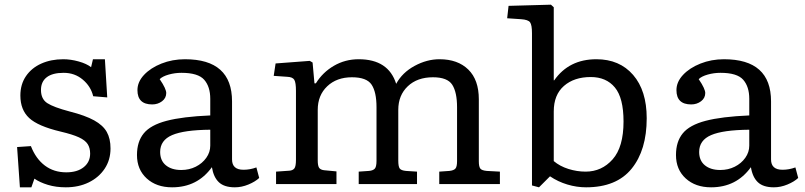

<svg xmlns="http://www.w3.org/2000/svg" viewBox="-20 -786 3439 820"><path d="M65 14 53 -158 112 -162Q133 -108 171.5 -79Q210 -50 263 -50Q310 -50 337.5 -72Q365 -94 365 -130Q365 -154 354.5 -170.5Q344 -187 317 -199.5Q290 -212 239 -224Q142 -247 104.5 -282Q67 -317 67 -378Q67 -426 91 -461Q115 -496 156.5 -514.5Q198 -533 250 -533Q282 -533 316 -523.5Q350 -514 369 -499L377 -533H428L438 -370L378 -375Q368 -417 333.5 -446Q299 -475 252 -475Q204 -475 179.5 -456Q155 -437 155 -402Q155 -363 182 -345.5Q209 -328 277 -310Q344 -293 382 -272Q420 -251 436 -222.5Q452 -194 452 -152Q452 -103 427 -65.5Q402 -28 359 -7Q316 14 261 14Q219 14 184.5 3.5Q150 -7 127 -23L114 14Z M715 14Q648 14 606.5 -24Q565 -62 565 -124Q565 -181 594 -216.5Q623 -252 691.5 -270Q760 -288 878 -293V-364Q878 -416 852 -445.5Q826 -475 755 -475Q727 -475 700.5 -467.5Q674 -460 662 -448Q677 -426 683.5 -411.5Q690 -397 690 -389Q690 -367 672 -353.5Q654 -340 630 -340Q567 -340 567 -401Q567 -436 595 -466Q623 -496 669.5 -514.5Q716 -533 770 -533Q971 -533 971 -353V-105Q971 -61 1020 -61Q1048 -61 1075 -71L1087 -26Q1070 -10 1041 2Q1012 14 983 14Q938 14 915 -7.5Q892 -29 885 -72Q823 14 715 14ZM754 -60Q788 -60 816 -74Q844 -88 861 -112Q878 -136 878 -164V-232Q766 -231 715 -209Q664 -187 664 -137Q664 -100 688.5 -80Q713 -60 754 -60Z M1159 0V-53L1216 -57Q1230 -58 1237 -66.5Q1244 -75 1244 -104V-398Q1244 -433 1237 -445Q1230 -457 1207 -458L1149 -462L1157 -515L1303 -526L1315 -519L1323 -430H1329Q1358 -477 1406 -505Q1454 -533 1512 -533Q1639 -533 1672 -428Q1698 -476 1750.5 -504.5Q1803 -533 1857 -533Q1935 -533 1980 -489Q2025 -445 2025 -362V-97Q2025 -75 2031 -66.5Q2037 -58 2059 -56L2115 -53V0H1856V-53L1899 -56Q1918 -58 1925 -66Q1932 -74 1932 -98V-328Q1932 -392 1911.5 -424Q1891 -456 1829 -456Q1762 -456 1721.5 -417.5Q1681 -379 1681 -317V-100Q1681 -75 1687 -66.5Q1693 -58 1714 -56L1761 -53V0H1512V-53L1555 -56Q1571 -57 1579.5 -64.5Q1588 -72 1588 -99V-328Q1588 -393 1567 -424.5Q1546 -456 1483 -456Q1418 -456 1377.5 -417.5Q1337 -379 1337 -317V-101Q1337 -79 1342.5 -70Q1348 -61 1364 -59L1417 -54V0Z M2282 14 2252 6V-644Q2252 -679 2244 -690.5Q2236 -702 2205 -704L2146 -708L2152 -761L2333 -766L2345 -755V-443H2347Q2410 -533 2527 -533Q2626 -533 2684 -466Q2742 -399 2742 -281Q2742 -145 2677.5 -65.5Q2613 14 2483 14Q2443 14 2403 2Q2363 -10 2329 -33ZM2481 -53Q2550 -53 2596.5 -105.5Q2643 -158 2643 -267Q2643 -368 2606 -412.5Q2569 -457 2503 -457Q2432 -457 2388.5 -419Q2345 -381 2345 -310V-98Q2371 -76 2407.5 -64.5Q2444 -53 2481 -53Z M3017 14Q2950 14 2908.5 -24Q2867 -62 2867 -124Q2867 -181 2896 -216.5Q2925 -252 2993.5 -270Q3062 -288 3180 -293V-364Q3180 -416 3154 -445.5Q3128 -475 3057 -475Q3029 -475 3002.5 -467.5Q2976 -460 2964 -448Q2979 -426 2985.5 -411.5Q2992 -397 2992 -389Q2992 -367 2974 -353.5Q2956 -340 2932 -340Q2869 -340 2869 -401Q2869 -436 2897 -466Q2925 -496 2971.5 -514.5Q3018 -533 3072 -533Q3273 -533 3273 -353V-105Q3273 -61 3322 -61Q3350 -61 3377 -71L3389 -26Q3372 -10 3343 2Q3314 14 3285 14Q3240 14 3217 -7.5Q3194 -29 3187 -72Q3125 14 3017 14ZM3056 -60Q3090 -60 3118 -74Q3146 -88 3163 -112Q3180 -136 3180 -164V-232Q3068 -231 3017 -209Q2966 -187 2966 -137Q2966 -100 2990.5 -80Q3015 -60 3056 -60Z"/></svg>

Font: Literata 7pt
Style: Regular
Weight: 400
Designer: Latin by Veronika Burian and Jose Scaglione. Greek by Irene Vlachou. Cyrillic by Vera Evstafieva.
Foundry: TypeTogether
Version: Version 3.002